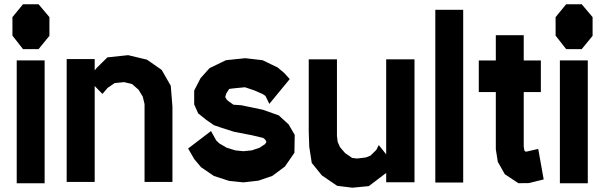

<svg xmlns="http://www.w3.org/2000/svg" viewBox="-20 -850 2822 897"><path d="M188.5 6.3H58.1V-567.9H188.5ZM210.9 -682.6 160.2 -620.6H87.4L38.1 -683.6V-770L87.4 -830.1H160.2L210.9 -770Z M735.4 -523.4 777.8 -449.2 785.6 -352.5V0H655.3V-363.8L647 -398.4L627.4 -430.7L596.7 -457.5L559.6 -466.3L515.6 -461.9L482.9 -439.5L458.5 -411.1L422.4 -448.2V0H291.5V-574.2H422.4V-521L431.6 -532.7L481.9 -582L578.6 -592.3L666.5 -571.3Z M1328.6 -268.6 1356.9 -219.7 1355.5 -136.2 1311 -71.8 1252.4 -28.3 1187 -5.9 1117.2 2 1050.3 -4.9 979.5 -27.8 919.4 -68.8 887.7 -106.4 858.9 -156.2 965.8 -237.8 990.2 -193.8 1004.4 -180.2 1038.6 -160.2 1079.1 -147.5 1117.7 -143.6 1156.2 -147.5 1191.4 -159.2 1217.8 -176.3 1224.1 -185.5V-189L1218.8 -198.2L1209.5 -205.6L1156.2 -218.3L1073.2 -234.4L1016.6 -252.4L979.5 -265.1L942.9 -290.5L905.8 -320.3L887.2 -362.3V-426.8L917 -484.9L959 -531.7L1035.6 -568.8L1125.5 -578.1L1206.5 -568.8L1277.3 -534.7L1308.6 -508.3L1333.5 -480.5L1238.3 -364.7L1220.2 -401.9L1208 -410.2L1168 -427.7L1124.5 -442.4L1074.2 -437.5L1050.8 -434.6L1037.1 -413.1L1032.2 -396.5L1040 -383.8L1048.3 -376.5L1070.8 -360.8L1106.9 -358.4L1207.5 -337.4L1282.2 -311Z M1784.2 -128.9V-572.8H1916.5V1.5H1784.2V-42L1703.1 19.5L1626.5 26.9L1555.2 18.1L1483.4 -30.8L1436.5 -88.9L1424.8 -164.1L1422.4 -234.9V-572.8H1554.2V-214.8L1557.6 -187L1568.4 -162.6L1592.3 -134.8L1625 -112.3L1647.9 -109.4L1689 -114.3L1710.9 -123L1738.3 -149.9L1749.5 -172.4Z M2144 2.9H2013.7V-804.2H2144Z M2437 -141.1 2494.6 -154.3 2520 -11.7 2450.7 5.4 2401.9 5.9 2338.4 -36.1 2305.7 -93.8 2296.4 -152.8V-419.9H2216.8V-567.4H2296.4V-685.5H2426.8V-567.4H2506.8V-419.9H2426.8V-166L2429.7 -147.5L2431.6 -144.5Z M2726.1 6.3H2595.7V-567.9H2726.1ZM2748.5 -682.6 2697.8 -620.6H2625L2575.7 -683.6V-770L2625 -830.1H2697.8L2748.5 -770Z"/></svg>

Font: Gap Sans
Style: Black
Weight: 400
Designer: Alexandre Liziard and Etienne Ozeray
Foundry: Interstices.io
Version: Version 1.6.1 - December 3. 2014